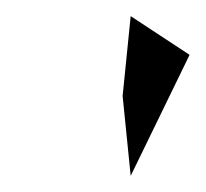

<svg xmlns="http://www.w3.org/2000/svg" viewBox="-20 -846 255 238"><path d="M142 -628 215 -778 142 -826 132 -727Z"/></svg>

Font: bitstorm
Style: maxext
Weight: 400
Version: Version 0.2